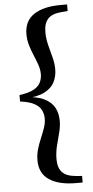

<svg xmlns="http://www.w3.org/2000/svg" viewBox="-63 -835 507 1049"><g transform="rotate(-5 190.0 -311.0)"><path d="M44.5 -293V-328.3Q94.5 -335.1 121.8 -349.7Q149.1 -364.2 159.9 -385.7Q170.7 -407.2 170.7 -432.3Q170.7 -457.4 161.7 -483.4Q152.8 -509.4 141 -537Q129.1 -564.6 120.2 -594.2Q111.2 -623.7 111.2 -656.4Q111.2 -728.5 163.9 -763.7Q216.6 -798.9 309.2 -798.9H346.6V-763.1L312.8 -760.1Q260 -755.8 237.7 -731Q215.3 -706.2 215.3 -658.8Q215.3 -622.7 224.3 -587Q233.3 -551.3 242.3 -517.7Q251.3 -484.1 251.3 -452Q251.3 -413.4 235.3 -381.6Q219.2 -349.8 180 -329.7Q140.8 -309.7 69.9 -306.2V-315.1Q140.8 -311.7 180 -291.6Q219.2 -271.6 235.3 -240.1Q251.3 -208.7 251.3 -169.4Q251.3 -138 242.3 -104Q233.3 -70.1 224.3 -34.2Q215.3 1.6 215.3 38.5Q215.3 84.8 237.7 109.6Q260 134.5 312.8 139L346.6 141.7V177.6H309.2Q216.6 177.6 163.9 142.5Q111.2 107.4 111.2 35.4Q111.2 2.6 120.2 -26.9Q129.1 -56.5 141 -84.2Q152.8 -112 161.7 -137.7Q170.7 -163.5 170.7 -188.3Q170.7 -214.1 159.9 -235.6Q149.1 -257.1 121.8 -271.8Q94.5 -286.6 44.5 -293Z"/></g></svg>

Font: Noto Serif JP
Style: Regular
Weight: 200
Designer: Ryoko NISHIZUKA 西塚涼子 (kana & ideographs); Frank Grießhammer (Latin, Greek & Cyrillic); Wenlong ZHANG 张文龙 (bopomofo); San
Foundry: Adobe
Version: Version 2.001;hotconv 1.1.0;makeotfexe 2.6.0